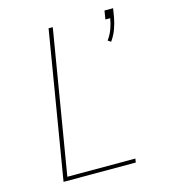

<svg xmlns="http://www.w3.org/2000/svg" viewBox="-111 -837 822 927"><g transform="rotate(-15 300.0 -374.0)"><path d="M489 -594 474 -604Q491 -627 500.5 -653Q510 -679 514 -705H490L497 -748H540L533 -705Q528 -676 517.5 -647.5Q507 -619 489 -594ZM92 0 214 -735H235L116 -19H456L453 0Z"/></g></svg>

Font: Iosevka SS04 Thin Extended
Style: Italic
Weight: 100
Width: 7
Italic angle: -9°
Monospace: yes
Designer: Belleve Invis
Foundry: Belleve Invis
Version: Version 19.0.0; ttfautohint (v1.8.4)